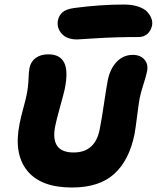

<svg xmlns="http://www.w3.org/2000/svg" viewBox="-20 -835 697 851"><path d="M321.8 -660.2Q275.9 -660.2 253.2 -686Q230.5 -711.9 236.8 -745.1Q241.2 -766.6 257.3 -780.8Q273.4 -794.9 311 -799.8Q424.3 -814.9 529.8 -814.9Q566.9 -814.9 594 -805.4Q621.1 -795.9 634 -781Q647 -766.1 651.9 -750.7Q656.7 -735.4 653.8 -721.2Q648.4 -697.8 632.8 -684.3Q617.2 -670.9 594.2 -670.9Q492.7 -670.9 408.4 -665.5Q324.2 -660.2 321.8 -660.2ZM298.8 -3.9Q160.6 -3.9 100.3 -78.9Q40 -153.8 66.9 -287.1Q71.8 -313 83.7 -356.9Q95.7 -400.9 98.1 -415Q105.5 -452.1 106.4 -484.4Q107.4 -516.6 110.8 -534.2Q116.7 -562.5 138.7 -578.4Q160.6 -594.2 194.8 -594.2Q245.1 -594.2 264.2 -557.9Q283.2 -521.5 267.1 -440.9Q262.2 -418.5 246.1 -360.8Q230 -303.2 225.1 -277.8Q200.7 -159.2 306.2 -159.2Q402.3 -159.2 421.9 -262.2Q431.2 -308.6 440.9 -375.5Q450.7 -442.4 458 -481Q468.3 -530.8 497.6 -561.3Q526.9 -591.8 568.8 -591.8Q601.6 -591.8 619.9 -571.3Q638.2 -550.8 631.8 -519Q628.9 -502 616.5 -463.4Q604 -424.8 599.1 -399.9Q594.7 -377 587.9 -322Q581.1 -267.1 576.2 -240.2Q552.7 -124.5 486.3 -64.2Q419.9 -3.9 298.8 -3.9Z"/></svg>

Font: Shantell Sans Irregular Bouncy
Style: Bold Italic
Weight: 700
Italic angle: -11.31°
Designer: Stephen Nixon, Anya Danilova, Shantell Martin
Foundry: Arrow Type
Version: Version 1.006;[9816181b4]